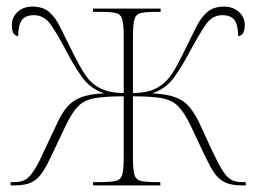

<svg xmlns="http://www.w3.org/2000/svg" viewBox="-20 -562 777 582"><path d="M12 0V-10H23Q43 -10 56 -17Q69 -24 82.5 -44.5Q96 -65 114 -105L155 -192Q168 -220 184 -238.5Q200 -257 225.5 -267Q251 -277 295 -279Q253 -294 228.5 -328.5Q204 -363 181 -407Q155 -457 134.5 -486.5Q114 -516 83 -516Q56 -516 45.5 -500Q35 -484 35 -452Q23 -455 19.5 -463.5Q16 -472 16 -486Q16 -510 33.5 -526Q51 -542 78 -542Q110 -542 128.5 -526Q147 -510 160.5 -483.5Q174 -457 189 -426Q207 -389 222 -362Q237 -335 251 -319Q271 -298 296 -289Q321 -280 355 -280V-451Q355 -486 351 -502Q347 -518 333 -522Q319 -526 289 -526H262V-536H467V-526H452Q420 -526 405.5 -522Q391 -518 387 -502Q383 -486 383 -451V-280Q417 -280 441.5 -289Q466 -298 486 -319Q501 -335 515.5 -362Q530 -389 548 -426Q563 -457 576.5 -483.5Q590 -510 609 -526Q628 -542 659 -542Q686 -542 704 -526Q722 -510 722 -486Q722 -472 718 -463.5Q714 -455 702 -452Q702 -484 691.5 -500Q681 -516 654 -516Q623 -516 603 -486.5Q583 -457 556 -407Q533 -363 508.5 -328.5Q484 -294 442 -279Q486 -277 512 -267Q538 -257 553.5 -238.5Q569 -220 583 -192L623 -105Q642 -65 655 -44.5Q668 -24 681 -17Q694 -10 714 -10H725V0H713Q680 0 660.5 -10Q641 -20 628 -40Q615 -60 601 -90L557 -183Q538 -222 519.5 -240.5Q501 -259 470 -264.5Q439 -270 383 -270V-85Q383 -50 387 -34Q391 -18 406 -14Q421 -10 453 -10H466V0H262V-10H283Q317 -10 332 -14Q347 -18 351 -34Q355 -50 355 -84V-270Q299 -270 267.5 -264.5Q236 -259 217.5 -240.5Q199 -222 180 -183L136 -90Q122 -60 109 -40Q96 -20 77 -10Q58 0 24 0Z"/></svg>

Font: Noto Serif Display SemiCondensed Thin
Style: Regular
Weight: 100
Width: 4
Designer: Monotype Design Team
Foundry: Monotype Imaging Inc.
Version: Version 2.009